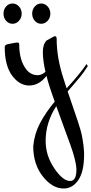

<svg xmlns="http://www.w3.org/2000/svg" viewBox="-25 -476 522 1098"><path d="M236 330Q236 413 285 486Q334 559 376 559Q412 559 412 495Q412 448 377 351Q364 315 338 244.5Q312 174 297 131Q236 224 236 330ZM456 407Q456 505 423 553.5Q390 602 339 602Q274 602 219.5 532.5Q165 463 165 360Q172 289 203.5 229Q235 169 288 105Q254 12 241 -42Q198 13 142 13Q86 13 44 -44Q2 -101 2 -208Q2 -219 18 -223Q66 -233 73 -233Q85 -233 85 -221Q85 -130 126 -78Q152 -46 191 -46Q212 -46 235 -65Q220 -132 220 -177.5Q220 -223 241 -244Q284 -269 289 -269Q299 -269 299 -254Q299 -145 339 -24L356 29Q431 -52 470 -110L477 -98Q453 -60 433 -36Q413 -12 390.5 14Q368 40 362 47Q435 256 442 292Q456 363 456 407ZM247.5 -439Q263 -422 263 -398Q263 -374 247.5 -357Q232 -340 210.5 -340Q189 -340 174 -357Q159 -374 159 -398Q159 -422 174 -439Q189 -456 210.5 -456Q232 -456 247.5 -439ZM83.5 -439Q99 -422 99 -398Q99 -374 83.5 -357Q68 -340 46.5 -340Q25 -340 10 -357Q-5 -374 -5 -398Q-5 -422 10 -439Q25 -456 46.5 -456Q68 -456 83.5 -439Z"/></svg>

Font: Mr Bedfort
Style: Regular
Weight: 400
Designer: Alejandro Paul
Foundry: Alejandro Paul
Version: Version 1.000